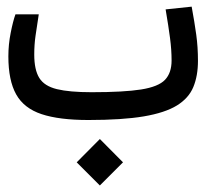

<svg xmlns="http://www.w3.org/2000/svg" viewBox="-20 -362 626 583"><path d="M248.5 2.4Q159.7 2.4 106.2 -15.4Q52.7 -33.2 29.1 -75.4Q5.4 -117.7 5.4 -190.9Q5.4 -227.1 12.5 -262.5Q19.5 -297.9 26.9 -318.4H97.7Q91.8 -280.3 87.9 -253.4Q84 -226.6 84 -196.3Q84 -149.9 99.4 -125.2Q114.7 -100.6 152.8 -91.3Q190.9 -82 258.3 -82Q356 -82 408.4 -90.3Q460.9 -98.6 481 -119.6Q501 -140.6 501 -178.2Q501 -210.9 496.3 -246.3Q491.7 -281.7 482.9 -333.5L562 -341.8Q570.8 -293.9 575.9 -256.6Q581.1 -219.2 581.1 -177.2Q581.1 -131.8 567.1 -97.9Q553.2 -64 517.1 -41.7Q481 -19.5 416 -8.5Q351.1 2.4 248.5 2.4ZM283.2 201.2 212.9 130.9 283.2 60.1 353.5 130.9Z"/></svg>

Font: Cascadia Mono SemiLight
Style: Regular
Weight: 350
Monospace: yes
Designer: Aaron Bell
Foundry: Saja Typeworks
Version: Version 2404.023; ttfautohint (v1.8.4)